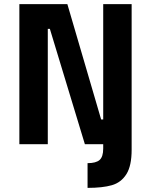

<svg xmlns="http://www.w3.org/2000/svg" viewBox="-20 -700 733 932"><path d="M619 -680V27Q619 105 593.5 145.5Q568 186 523 199Q478 212 405 212V92Q446 92 463.5 76.5Q481 61 481 21V0H392L222 -560H212V0H74V-680H307L471 -120H481V-680Z"/></svg>

Font: Cairo
Style: Bold
Weight: 700
Designer: Mohamed Gaber
Foundry: Kief Type Foundry
Version: Version 2.100